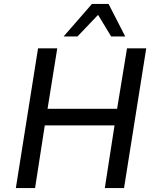

<svg xmlns="http://www.w3.org/2000/svg" viewBox="-20 -949 784 969"><path d="M60 0 172 -705H269L220 -400H571L621 -705H718L606 0H509L558 -316H206L157 0ZM301 -765 444 -929H528L612 -765H541L475 -874L371 -765Z"/></svg>

Font: Nunito Sans 7pt SemiCondensed Medium
Style: Italic
Weight: 500
Width: 4
Italic angle: -9°
Designer: Vernon Adams
Foundry: Vernon Adams
Version: Version 3.101;gftools[0.9.27]